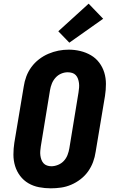

<svg xmlns="http://www.w3.org/2000/svg" viewBox="-20 -1016 640 1044"><path d="M256 8Q224 8 192.5 2Q161 -4 134.5 -19.5Q108 -35 89.5 -59.5Q71 -84 62 -113.5Q53 -143 53 -175.5Q53 -208 58 -240L109 -545Q113 -573 123 -600Q133 -627 150.5 -651Q168 -675 192 -693.5Q216 -712 243 -723.5Q270 -735 297.5 -740.5Q325 -746 354 -746Q386 -746 417 -738.5Q448 -731 474.5 -715.5Q501 -700 519.5 -675.5Q538 -651 547 -621.5Q556 -592 556 -559.5Q556 -527 551 -495L500 -190Q496 -162 486 -135Q476 -108 459 -84Q442 -60 418 -41.5Q394 -23 367 -11.5Q340 0 312 4Q284 8 256 8ZM259 -112Q277 -112 295.5 -119.5Q314 -127 327 -141Q340 -155 347 -173Q354 -191 357 -209L407 -514Q409 -527 410 -539.5Q411 -552 409.5 -564Q408 -576 404 -587.5Q400 -599 392 -607.5Q384 -616 372.5 -619.5Q361 -623 348 -623Q330 -623 312.5 -615.5Q295 -608 282 -593.5Q269 -579 262 -561.5Q255 -544 252 -526L202 -221Q200 -208 199 -195.5Q198 -183 199.5 -171Q201 -159 205 -148Q209 -137 216.5 -128.5Q224 -120 235.5 -116Q247 -112 259 -112ZM357 -784 297 -846 462 -996 541 -914Z"/></svg>

Font: Iosevka Curly Slab HvEx
Style: Italic
Weight: 900
Width: 7
Italic angle: -9°
Monospace: yes
Designer: Belleve Invis
Foundry: Belleve Invis
Version: Version 11.1.0; ttfautohint (v1.8.3)